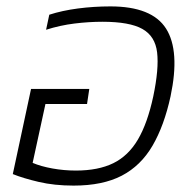

<svg xmlns="http://www.w3.org/2000/svg" viewBox="-20 -570 591 600"><path d="M210 10Q150 10 101 -1.5Q52 -13 20 -26L77 -292H259L252 -245H122L82 -61Q108 -50 144 -43.5Q180 -37 217 -37Q287 -37 334 -60Q381 -83 411 -134Q441 -185 459 -269Q477 -355 471 -406Q465 -457 425 -479.5Q385 -502 300 -502Q258 -502 213 -496.5Q168 -491 124 -477L134 -524Q174 -537 223.5 -543.5Q273 -550 325 -550Q455 -550 499 -480.5Q543 -411 513 -269Q493 -177 456.5 -114.5Q420 -52 360.5 -21Q301 10 210 10Z"/></svg>

Font: Kanit ExtraLight
Style: Italic
Weight: 275
Italic angle: -12°
Designer: Katatrad Team
Foundry: CadsonDemak
Version: Version 2.000; ttfautohint (v1.8.3)